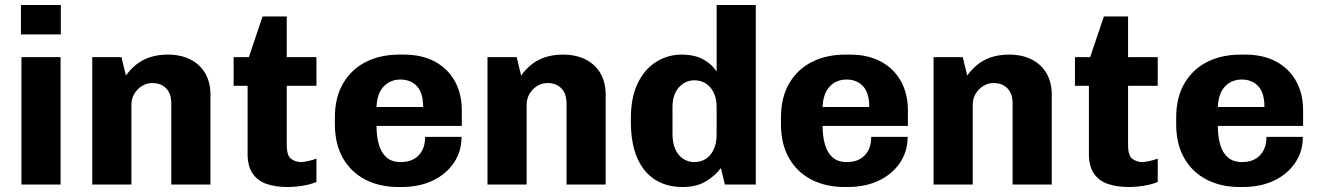

<svg xmlns="http://www.w3.org/2000/svg" viewBox="-20 -740 5287 770"><path d="M66 0V-511H223V0ZM64 -602V-720H224V-602Z M350 0V-511H467L485 -437Q516 -480 557 -500.5Q598 -521 653 -521Q705 -521 743.5 -501.5Q782 -482 803 -446Q824 -410 824 -360V0H667V-324Q667 -365 646 -386Q625 -407 591 -407Q568 -407 549 -395Q530 -383 518.5 -363.5Q507 -344 507 -319V0Z M1133 10Q1086 10 1050 -2Q1014 -14 993.5 -43.5Q973 -73 973 -122V-396H917V-511H978L1033 -674H1130V-511H1249V-396H1130V-159Q1130 -115 1148 -102.5Q1166 -90 1187 -90Q1198 -90 1217.5 -94.5Q1237 -99 1249 -104V-10Q1235 -4 1213.5 1Q1192 6 1170.5 8Q1149 10 1133 10Z M1578 10Q1503 10 1445.5 -19.5Q1388 -49 1355.5 -105.5Q1323 -162 1323 -242V-269Q1323 -350 1356.5 -406.5Q1390 -463 1448 -492Q1506 -521 1581 -521H1600Q1672 -521 1724 -493Q1776 -465 1804 -414.5Q1832 -364 1832 -298V-235H1490Q1490 -193 1499.5 -160Q1509 -127 1530.5 -108.5Q1552 -90 1587 -90Q1618 -90 1639.5 -102Q1661 -114 1673 -136.5Q1685 -159 1685 -191H1831Q1831 -133 1800.5 -87.5Q1770 -42 1716 -16Q1662 10 1590 10ZM1490 -311H1677Q1677 -368 1652 -394.5Q1627 -421 1586 -421Q1545 -421 1518.5 -393Q1492 -365 1490 -311Z M1935 0V-511H2052L2070 -437Q2101 -480 2142 -500.5Q2183 -521 2238 -521Q2290 -521 2328.5 -501.5Q2367 -482 2388 -446Q2409 -410 2409 -360V0H2252V-324Q2252 -365 2231 -386Q2210 -407 2176 -407Q2153 -407 2134 -395Q2115 -383 2103.5 -363.5Q2092 -344 2092 -319V0Z M2717 10Q2655 10 2608.5 -18.5Q2562 -47 2536 -105.5Q2510 -164 2510 -253V-264Q2510 -350 2538 -407Q2566 -464 2612.5 -492.5Q2659 -521 2713 -521Q2766 -521 2801 -501.5Q2836 -482 2854 -453V-720H3011V0H2887L2871 -66Q2848 -35 2810.5 -12.5Q2773 10 2717 10ZM2765 -90Q2790 -90 2810 -102.5Q2830 -115 2842 -140Q2854 -165 2854 -202V-310Q2854 -345 2842 -369Q2830 -393 2810 -405.5Q2790 -418 2765 -418Q2728 -418 2702.5 -389.5Q2677 -361 2677 -310V-203Q2677 -166 2688.5 -141Q2700 -116 2720 -103Q2740 -90 2765 -90Z M3367 10Q3292 10 3234.5 -19.5Q3177 -49 3144.5 -105.5Q3112 -162 3112 -242V-269Q3112 -350 3145.5 -406.5Q3179 -463 3237 -492Q3295 -521 3370 -521H3389Q3461 -521 3513 -493Q3565 -465 3593 -414.5Q3621 -364 3621 -298V-235H3279Q3279 -193 3288.5 -160Q3298 -127 3319.5 -108.5Q3341 -90 3376 -90Q3407 -90 3428.5 -102Q3450 -114 3462 -136.5Q3474 -159 3474 -191H3620Q3620 -133 3589.5 -87.5Q3559 -42 3505 -16Q3451 10 3379 10ZM3279 -311H3466Q3466 -368 3441 -394.5Q3416 -421 3375 -421Q3334 -421 3307.5 -393Q3281 -365 3279 -311Z M3724 0V-511H3841L3859 -437Q3890 -480 3931 -500.5Q3972 -521 4027 -521Q4079 -521 4117.5 -501.5Q4156 -482 4177 -446Q4198 -410 4198 -360V0H4041V-324Q4041 -365 4020 -386Q3999 -407 3965 -407Q3942 -407 3923 -395Q3904 -383 3892.5 -363.5Q3881 -344 3881 -319V0Z M4507 10Q4460 10 4424 -2Q4388 -14 4367.5 -43.5Q4347 -73 4347 -122V-396H4291V-511H4352L4407 -674H4504V-511H4623V-396H4504V-159Q4504 -115 4522 -102.5Q4540 -90 4561 -90Q4572 -90 4591.5 -94.5Q4611 -99 4623 -104V-10Q4609 -4 4587.5 1Q4566 6 4544.5 8Q4523 10 4507 10Z M4952 10Q4877 10 4819.5 -19.5Q4762 -49 4729.5 -105.5Q4697 -162 4697 -242V-269Q4697 -350 4730.5 -406.5Q4764 -463 4822 -492Q4880 -521 4955 -521H4974Q5046 -521 5098 -493Q5150 -465 5178 -414.5Q5206 -364 5206 -298V-235H4864Q4864 -193 4873.5 -160Q4883 -127 4904.5 -108.5Q4926 -90 4961 -90Q4992 -90 5013.5 -102Q5035 -114 5047 -136.5Q5059 -159 5059 -191H5205Q5205 -133 5174.5 -87.5Q5144 -42 5090 -16Q5036 10 4964 10ZM4864 -311H5051Q5051 -368 5026 -394.5Q5001 -421 4960 -421Q4919 -421 4892.5 -393Q4866 -365 4864 -311Z"/></svg>

Font: Chivo Medium
Style: Bold
Weight: 700
Version: Version 2.002